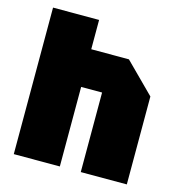

<svg xmlns="http://www.w3.org/2000/svg" viewBox="-105 -793 829 886"><g transform="rotate(15 310.0 -350.0)"><path d="M40 0V-700H260V-560H440L580 -420V0H360V-380H260V0Z"/></g></svg>

Font: Tektur Black
Style: Regular
Weight: 900
Designer: Adam Jagosz
Foundry: Adam Jagosz
Version: Version 1.005;gftools[0.9.30]